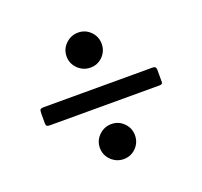

<svg xmlns="http://www.w3.org/2000/svg" viewBox="-94 -748 748 712"><g transform="rotate(-20 280.0 -392.5)"><path d="M210.5 -573Q210.5 -601.5 231.2 -621.8Q252 -642 280.5 -642Q309 -642 329 -621.8Q349 -601.5 349 -573Q349 -544.5 329 -524.2Q309 -504 280.5 -504Q252 -504 231.2 -524.2Q210.5 -544.5 210.5 -573ZM67.5 -425.5H497Q510 -425.5 510 -411.5V-363.5Q510 -354.5 498 -354.5H66Q56.5 -354.5 53.2 -357.2Q50 -360 50 -369.5V-405.5Q50 -418 52.8 -421.8Q55.5 -425.5 67.5 -425.5ZM210.5 -212Q210.5 -240.5 231.2 -260.8Q252 -281 280.5 -281Q309 -281 329 -260.8Q349 -240.5 349 -212Q349 -183.5 329 -163.2Q309 -143 280.5 -143Q252 -143 231.2 -163.2Q210.5 -183.5 210.5 -212Z"/></g></svg>

Font: Besley* Narrow Semi
Style: Regular
Weight: 600
Width: 4
Designer: Owen Earl
Foundry: indestructible type*
Version: Version 3.000; ttfautohint (v1.8.3)